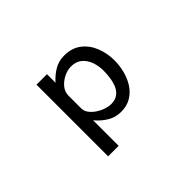

<svg xmlns="http://www.w3.org/2000/svg" viewBox="-113 -819 1225 1225"><g transform="rotate(-45 500.0 -206.5)"><path d="M282.2 120.1V-526.4H377V-449.2Q408.2 -485.4 448.2 -509.3Q488.3 -533.2 537.1 -533.2Q607.4 -533.2 653.3 -497.6Q699.2 -461.9 721.7 -404.8Q744.1 -347.7 744.1 -284.2Q744.1 -238.3 732.4 -191.9Q720.7 -145.5 696.3 -106.9Q671.9 -68.4 633.3 -44.9Q594.7 -21.5 542 -21.5Q491.2 -21.5 449.7 -46.9Q408.2 -72.3 377 -110.4V120.1ZM531.2 -101.6Q569.3 -101.6 592.8 -119.1Q616.2 -136.7 627.9 -165Q639.6 -193.4 644 -226.1Q648.4 -258.8 648.4 -289.1Q648.4 -329.1 635.3 -366.7Q622.1 -404.3 593.8 -428.7Q565.4 -453.1 519.5 -453.1Q488.3 -453.1 455.1 -437Q421.9 -420.9 399.4 -393.6Q377 -366.2 377 -331.1V-217.8Q377 -193.4 392.6 -172.4Q408.2 -151.4 432.6 -135.3Q457 -119.1 483.4 -110.4Q509.8 -101.6 531.2 -101.6Z"/></g></svg>

Font: Kosugi
Style: Regular
Weight: 400
Version: Version 4.002